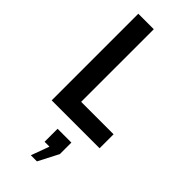

<svg xmlns="http://www.w3.org/2000/svg" viewBox="-316 -745 1097 1097"><g transform="rotate(45 232.5 -197.0)"><path d="M71.5 0V-700H196.5V-113H458.5V0ZM258.5 306H209L249.5 196H210V91H321.5V184Z"/></g></svg>

Font: Cabin
Style: Bold
Weight: 700
Width: 4
Designer: Pablo Impallari
Foundry: Pablo Impallari. http://www.impallari.com Igino Marini. http://www.ikern.com
Version: Version 3.001